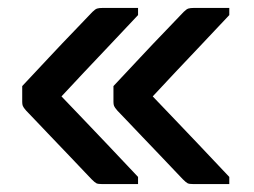

<svg xmlns="http://www.w3.org/2000/svg" viewBox="-20 -542 640 484"><path d="M328 -96V-78H237Q227 -78 223 -80Q219 -82 211 -90Q207 -94 191 -111Q175 -128 153 -151Q131 -174 108.5 -197.5Q86 -221 69 -239Q52 -257 46 -263Q39 -271 37.5 -275Q36 -279 36 -285V-325Q67 -358 102.5 -396Q138 -434 168.5 -465.5Q199 -497 213 -512Q220 -519 225 -520.5Q230 -522 239 -522H328V-504Q287 -460 254 -425.5Q221 -391 192.5 -360.5Q164 -330 135 -299Q163 -270 190.5 -241Q218 -212 251 -177.5Q284 -143 328 -96ZM558 -96V-78H467Q457 -78 453 -80Q449 -82 441 -90Q437 -94 421 -111Q405 -128 383 -151Q361 -174 338.5 -197.5Q316 -221 299 -239Q282 -257 276 -263Q269 -271 267.5 -275Q266 -279 266 -285V-325Q297 -358 332.5 -396Q368 -434 398.5 -465.5Q429 -497 443 -512Q450 -519 455 -520.5Q460 -522 469 -522H558V-504Q517 -460 484 -425.5Q451 -391 422.5 -360.5Q394 -330 365 -299Q393 -270 420.5 -241Q448 -212 481 -177.5Q514 -143 558 -96Z"/></svg>

Font: Recursive Mn Lnr St SmB
Style: Regular
Weight: 600
Monospace: yes
Version: Version 1.079;hotconv 1.0.112;makeotfexe 2.5.65598; ttfautoh